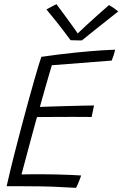

<svg xmlns="http://www.w3.org/2000/svg" viewBox="-20 -899 589 924"><path d="M346 5Q290 1.5 237 -0.5Q184 -2.5 126 -2.5Q99.5 -3 69 -3Q38.5 -3 12 -3Q29 -78 47.8 -152.5Q66.5 -227 85 -295.5Q120.5 -428.5 144.8 -513Q169 -597.5 179 -625.5Q268.5 -638.5 344.2 -646Q420 -653.5 470.5 -656.8Q521 -660 534.5 -660Q530.5 -644.5 526.8 -633Q523 -621.5 517.5 -607.5L229.5 -585Q225 -570 217 -542.8Q209 -515.5 200 -484.2Q191 -453 183.5 -426Q176 -399 172 -384.5Q186 -385 221.2 -386.2Q256.5 -387.5 299 -388.5Q341.5 -389.5 378.2 -390.5Q415 -391.5 432.5 -391.5L421 -336Q413.5 -336 388.5 -336.2Q363.5 -336.5 329.5 -336.5Q295.5 -336.5 260.5 -336.2Q225.5 -336 197.8 -336Q170 -336 158 -335.5Q156 -328 149.2 -303.8Q142.5 -279.5 133.5 -246.2Q124.5 -213 115 -177.2Q105.5 -141.5 97 -110.2Q88.5 -79 83.5 -59.5Q97.5 -60 125.2 -60.2Q153 -60.5 174.5 -60.5Q211.5 -60.5 250 -59.5Q288.5 -58.5 320.5 -57.2Q352.5 -56 370.5 -54.5Q365.5 -39 358 -21Q350.5 -3 346 5ZM504.5 -874.5Q515.5 -868.5 529.5 -858.8Q543.5 -849 549 -844Q477 -787 434.8 -753.5Q392.5 -720 374 -704.5Q363 -704.5 346.5 -704.8Q330 -705 319.5 -705.5Q267 -777.5 203.5 -853.5Q213 -858.5 227 -866.2Q241 -874 251.5 -879Q268.5 -856.5 290 -827.2Q311.5 -798 329.5 -773Q347.5 -748 354 -738Q370 -753.5 397 -778.5Q424 -803.5 453.2 -829.5Q482.5 -855.5 504.5 -874.5Z"/></svg>

Font: Grandstander ExtraLight
Style: Italic
Weight: 200
Italic angle: -15°
Designer: Tyler Finck
Foundry: Etcetera Type Co
Version: Version 1.200; ttfautohint (v1.8.3)